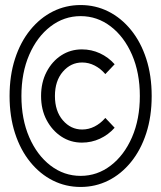

<svg xmlns="http://www.w3.org/2000/svg" viewBox="-20 -731 640 762"><path d="M305 -165Q260 -165 223.5 -189Q187 -213 165 -254.5Q143 -296 143 -350Q143 -404 165 -446Q187 -488 223.5 -511.5Q260 -535 305 -535Q343 -535 376.5 -519.5Q410 -504 435 -476L398 -437Q379 -459 355.5 -471Q332 -483 306 -483Q261 -483 229.5 -446.5Q198 -410 198 -350Q198 -290 229.5 -253.5Q261 -217 306 -217Q332 -217 355.5 -229Q379 -241 398 -263L435 -224Q410 -196 376.5 -180.5Q343 -165 305 -165ZM300 11Q241 11 190 -14.5Q139 -40 100 -88Q61 -136 39.5 -202.5Q18 -269 18 -350Q18 -431 39.5 -497.5Q61 -564 100 -612Q139 -660 190 -685.5Q241 -711 300 -711Q359 -711 410 -685.5Q461 -660 500 -612Q539 -564 560.5 -497.5Q582 -431 582 -350Q582 -269 560.5 -202.5Q539 -136 500 -88Q461 -40 410 -14.5Q359 11 300 11ZM300 -33Q366 -33 419.5 -74Q473 -115 504 -186.5Q535 -258 535 -350Q535 -442 504 -513.5Q473 -585 419.5 -626Q366 -667 300 -667Q234 -667 180.5 -626Q127 -585 96 -513.5Q65 -442 65 -350Q65 -258 96 -186.5Q127 -115 180.5 -74Q234 -33 300 -33Z"/></svg>

Font: Red Hat Mono VF Light
Style: Regular
Weight: 300
Monospace: yes
Designer: Pentagram, MCKL
Foundry: Pentagram, MCKL
Version: Version 1.023